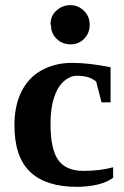

<svg xmlns="http://www.w3.org/2000/svg" viewBox="-20 -714 483 745"><path d="M419 -28 420 -25Q397 -7 359 2Q320 11 279 11Q157 11 96 -48Q36 -106 36 -228Q36 -304 63 -358Q90 -413 141 -441Q193 -470 260 -470Q326 -470 409 -453V-317H374L353 -398Q335 -411 320 -415Q302 -420 278 -420Q251 -420 226 -397Q202 -375 189 -333Q176 -293 176 -233Q176 -135 206 -93Q236 -51 304 -51Q369 -51 419 -65ZM178 -616 176 -620Q176 -652 199 -673Q222 -694 252 -694Q284 -694 306 -672Q328 -650 328 -618Q328 -586 307 -564Q286 -542 254 -542Q222 -542 200 -563Q178 -584 178 -616Z"/></svg>

Font: Libra Serif Modern
Style: Bold
Weight: 700
Designer: Stefan Peev, Context Ltd
Foundry: Ascender Corporation
Version: Version 1.000